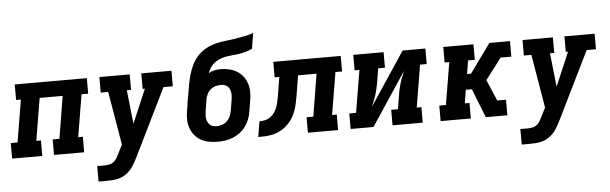

<svg xmlns="http://www.w3.org/2000/svg" viewBox="-56 -938 4311 1356"><g transform="rotate(-5 2099.5 -260.0)"><path d="M-1 0V-110H47L97 -410H63V-520H574V-410H527L477 -110H510V0H296V-110H344L393 -410H230L180 -110H213V0Z M593 215V105H646Q664 105 681.5 101Q699 97 713 84.5Q727 72 735.5 56Q744 40 752 24L780 -31L716 -410H663V-520H878V-410H848L874 -171L976 -410H960V-520H1174V-410H1108L871 73Q863 88 854.5 103.5Q846 119 836 134Q820 157 798 174.5Q776 192 750.5 201.5Q725 211 698.5 213Q672 215 646 215Z M1456 8Q1424 8 1393 2Q1362 -4 1336 -19Q1310 -34 1291.5 -57.5Q1273 -81 1263.5 -110Q1254 -139 1254 -170.5Q1254 -202 1260 -234L1271 -307Q1273 -316 1274.5 -325.5Q1276 -335 1278 -344Q1283 -378 1289.5 -412Q1296 -446 1305.5 -480.5Q1315 -515 1331 -548Q1347 -581 1371.5 -608.5Q1396 -636 1428.5 -654.5Q1461 -673 1495.5 -682.5Q1530 -692 1564.5 -696Q1599 -700 1634 -705Q1669 -710 1703.5 -717Q1738 -724 1772 -735L1754 -625Q1733 -615 1710.5 -608.5Q1688 -602 1665.5 -598Q1643 -594 1620.5 -592.5Q1598 -591 1576 -587.5Q1554 -584 1531.5 -576.5Q1509 -569 1489.5 -555Q1470 -541 1456.5 -521.5Q1443 -502 1435 -480Q1454 -492 1476.5 -496.5Q1499 -501 1520 -501Q1551 -501 1581 -494Q1611 -487 1636.5 -471.5Q1662 -456 1679.5 -432.5Q1697 -409 1706 -380.5Q1715 -352 1715 -321Q1715 -290 1709 -258L1697 -186Q1693 -159 1683 -132Q1673 -105 1656 -81.5Q1639 -58 1615.5 -40Q1592 -22 1565 -11Q1538 0 1510.5 4Q1483 8 1456 8ZM1458 -102Q1478 -102 1498 -109Q1518 -116 1533 -131Q1548 -146 1556 -165Q1564 -184 1567 -204L1579 -276Q1581 -290 1582 -303.5Q1583 -317 1581 -330Q1579 -343 1574 -354.5Q1569 -366 1559.5 -374.5Q1550 -383 1537.5 -386.5Q1525 -390 1512 -390Q1493 -390 1474 -384.5Q1455 -379 1439.5 -366Q1424 -353 1415 -334.5Q1406 -316 1403 -298L1390 -216Q1388 -203 1387 -189Q1386 -175 1388 -162.5Q1390 -150 1395.5 -138Q1401 -126 1410 -117.5Q1419 -109 1432 -105.5Q1445 -102 1458 -102Z M1744 0 1762 -110Q1782 -110 1802.5 -114.5Q1823 -119 1840.5 -132Q1858 -145 1870 -163Q1882 -181 1889 -200.5Q1896 -220 1900 -240.5Q1904 -261 1908 -281L1929 -410H1896V-520H2374V-410H2327L2277 -110H2310V0H2096V-110H2144L2193 -410H2062L2038 -263Q2033 -236 2027.5 -210Q2022 -184 2012 -157.5Q2002 -131 1986.5 -107Q1971 -83 1950 -63.5Q1929 -44 1903.5 -30Q1878 -16 1851 -9.5Q1824 -3 1797 -1.5Q1770 0 1744 0Z M2399 0V-110H2447L2497 -410H2463V-520H2678V-410H2630L2614 -312Q2610 -290 2605.5 -269Q2601 -248 2594.5 -227Q2588 -206 2579.5 -185.5Q2571 -165 2563 -144L2813 -520H2974V-410H2927L2877 -110H2910V0H2696V-110H2744L2760 -208Q2763 -230 2768 -251Q2773 -272 2779 -293Q2785 -314 2793.5 -334.5Q2802 -355 2810 -376L2561 0Z M3037 0V-110H3084L3134 -410H3101V-520H3315V-410H3267L3252 -315H3280L3428 -520H3574V-410H3498L3384 -260L3448 -110H3510V0H3357L3276 -205H3233L3218 -110H3251V0Z M3593 215V105H3646Q3664 105 3681.5 101Q3699 97 3713 84.5Q3727 72 3735.5 56Q3744 40 3752 24L3780 -31L3716 -410H3663V-520H3878V-410H3848L3874 -171L3976 -410H3960V-520H4174V-410H4108L3871 73Q3863 88 3854.5 103.5Q3846 119 3836 134Q3820 157 3798 174.5Q3776 192 3750.5 201.5Q3725 211 3698.5 213Q3672 215 3646 215Z"/></g></svg>

Font: Iosevka Etoile XBdObl
Style: Regular
Weight: 800
Italic angle: -9°
Designer: Belleve Invis
Foundry: Belleve Invis
Version: Version 15.5.2; ttfautohint (v1.8.4)